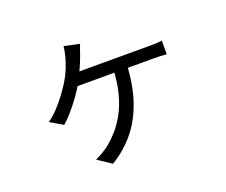

<svg xmlns="http://www.w3.org/2000/svg" viewBox="-114 -788 1228 1045"><g transform="rotate(-20 500.0 -265.0)"><path d="M429.9 -593.3Q424.7 -579 419.7 -566.4Q414.7 -553.8 411 -541Q403.8 -519.9 392.8 -493.6Q381.9 -467.2 370 -441.5Q358.2 -415.8 347.2 -396.8Q329.2 -364.2 302.8 -327.7Q276.4 -291.2 249 -259.6Q221.6 -227.9 198 -208.1L124.7 -251.1Q156.5 -274 184.6 -304.5Q212.7 -334.9 236.3 -367Q259.9 -399 276.1 -425.4Q295.9 -457.8 309.1 -490.9Q322.3 -524 330 -553.2Q333.6 -567.1 336.7 -582.7Q339.8 -598.3 341.2 -612.4ZM329.9 -453.5Q342.8 -453.5 378 -453.5Q413.2 -453.5 460.6 -453.5Q508.1 -453.5 559.2 -453.5Q610.4 -453.5 656.4 -453.5Q702.5 -453.5 734.7 -453.5Q766.9 -453.5 775.6 -453.5Q792 -453.5 813.9 -454.1Q835.8 -454.8 853.8 -457.6V-378.9Q834.2 -380.7 812.4 -381.2Q790.6 -381.7 775.6 -381.7Q766.9 -381.7 734.7 -381.7Q702.5 -381.7 655.9 -381.7Q609.4 -381.7 557.7 -381.7Q506.1 -381.7 458.1 -381.7Q410.2 -381.7 373.8 -381.7Q337.4 -381.7 322.5 -381.7ZM631 -412.5Q626.4 -288.4 595 -194.7Q563.6 -101 508.3 -33.4Q452.9 34.3 375.1 81.4L296.2 28.7Q311.9 22 335.9 8.2Q360 -5.6 374.5 -17.3Q405.6 -41.8 436.3 -76.2Q466.9 -110.6 492.5 -157.5Q518.1 -204.5 534.3 -267.7Q550.6 -330.9 553 -412.5Z"/></g></svg>

Font: Shanggu Sans SC VF
Style: Regular
Weight: 250
Designer: GuiWonder
Version: Version 1.021